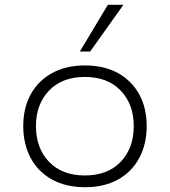

<svg xmlns="http://www.w3.org/2000/svg" viewBox="-20 -773 709 801"><path d="M335 8Q256 8 198 -23.5Q140 -55 108.5 -113Q77 -171 77 -247Q77 -323 108.5 -380Q140 -437 198 -468.5Q256 -500 334 -500Q414 -500 471.5 -468.5Q529 -437 560.5 -380Q592 -323 592 -247Q592 -171 560.5 -113Q529 -55 471.5 -23.5Q414 8 335 8ZM334 -41Q429 -41 483.5 -98Q538 -155 538 -247Q538 -338 483.5 -395Q429 -452 334 -452Q239 -452 184.5 -395Q130 -338 130 -247Q130 -155 184.5 -98Q239 -41 334 -41ZM313 -558 430 -753H495L356 -558Z"/></svg>

Font: Nunito Sans 7pt SemiExpanded ExtraLight
Style: Regular
Weight: 250
Width: 6
Designer: Vernon Adams
Foundry: Vernon Adams
Version: Version 3.101;gftools[0.9.27]